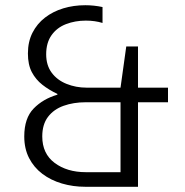

<svg xmlns="http://www.w3.org/2000/svg" viewBox="-20 -716 710 736"><path d="M307 0Q260 0 217.5 -12.5Q175 -25 142.5 -49.5Q110 -74 91.5 -110Q73 -146 73 -193Q73 -263 109 -300Q145 -337 200 -353V-356Q168 -371 142.5 -391Q117 -411 102 -439.5Q87 -468 87 -511Q87 -556 104.5 -590.5Q122 -625 152.5 -648.5Q183 -672 222.5 -684Q262 -696 307 -696Q340 -696 373 -689V-628Q344 -637 309 -637Q268 -637 233 -623.5Q198 -610 177.5 -581Q157 -552 157 -508Q157 -466 178 -437.5Q199 -409 235 -394.5Q271 -380 312 -380H442L464 -538H509V-380H624V-324H509V0ZM309 -56H442V-324H308Q262 -324 224 -310.5Q186 -297 164 -268Q142 -239 142 -193Q142 -127 189.5 -91.5Q237 -56 309 -56Z"/></svg>

Font: Chivo ExtraLight
Style: Regular
Weight: 250
Designer: Hector Gatti
Foundry: Omnibus-Type
Version: Version 2.002